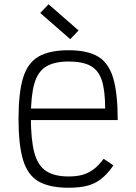

<svg xmlns="http://www.w3.org/2000/svg" viewBox="-20 -868 640 902"><path d="M302 14Q213 14 161.5 -15.5Q110 -45 88.5 -116Q67 -187 67 -309Q67 -432 88.5 -502.5Q110 -573 161.5 -602.5Q213 -632 302 -632Q391 -632 441 -602Q491 -572 512 -500.5Q533 -429 533 -304H96V-358H474Q474 -442 458.5 -490Q443 -538 405.5 -558.5Q368 -579 302 -579Q235 -579 196 -555Q157 -531 141 -474Q125 -417 125 -318Q125 -213 141 -152Q157 -91 196 -65Q235 -39 302 -39Q341 -39 368.5 -47Q396 -55 419.5 -72.5Q443 -90 467 -122L513 -91Q485 -51 456 -28Q427 -5 390.5 4.5Q354 14 302 14ZM310 -684 169 -807 208 -848 349 -725Z"/></svg>

Font: Victor Mono Thin ExtraLight
Style: Regular
Weight: 250
Monospace: yes
Version: Version 1.561;gftools[0.9.30]